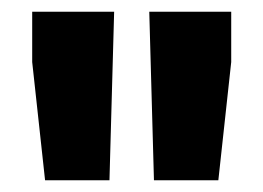

<svg xmlns="http://www.w3.org/2000/svg" viewBox="-20 -730 450 328"><path d="M57 -422 35 -624V-710H175L167 -422ZM243 -422 235 -710H375V-624L353 -422Z"/></svg>

Font: Geist Black
Style: Regular
Weight: 400
Designer: Basement.studio, Andrés Briganti, Mateo Zaragoza
Foundry: Basement.studio, Vercel, Andrés Briganti, Guido Ferreyra, Mateo Zaragoza
Version: Version 1.401